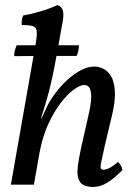

<svg xmlns="http://www.w3.org/2000/svg" viewBox="-20 -730 537 759"><path d="M23 0 117 -534Q126 -581 125.5 -601Q125 -621 111.5 -626Q98 -631 66 -631Q65 -641 66.5 -651.5Q68 -662 72 -669Q103 -674 141.5 -685.5Q180 -697 207 -710Q223 -705 228 -689.5Q233 -674 228 -646Q215 -574 206 -523.5Q197 -473 189.5 -437.5Q182 -402 175 -374.5Q168 -347 160 -320.5Q152 -294 142 -262L160 -261L114 0ZM353 -467Q369 -467 387 -459Q405 -451 418 -430.5Q431 -410 434 -372Q437 -334 423 -275L394 -153Q384 -108 380 -88.5Q376 -69 379 -64Q382 -59 390 -59Q401 -59 417.5 -68.5Q434 -78 446 -90Q454 -83 458 -75.5Q462 -68 464 -58Q431 -24 403.5 -7.5Q376 9 349 9Q310 9 296.5 -10.5Q283 -30 287 -66.5Q291 -103 302 -152L329 -271Q341 -322 340.5 -348.5Q340 -375 332.5 -384.5Q325 -394 314 -394Q296 -394 270.5 -375Q245 -356 218.5 -321Q192 -286 170 -237.5Q148 -189 137 -130L129 -230L167 -311Q179 -335 199.5 -362.5Q220 -390 245.5 -413.5Q271 -437 299 -452Q327 -467 353 -467ZM36 -508Q36 -522 39 -532Q42 -542 46 -551H292Q292 -541 290 -530.5Q288 -520 283 -509Q271 -509 242.5 -509Q214 -509 177.5 -509Q141 -509 103.5 -508.5Q66 -508 36 -508Z"/></svg>

Font: Vollkorn
Style: Italic
Weight: 400
Italic angle: -11°
Designer: Friedrich Althausen
Foundry: Friedrich Althausen
Version: Version 5.001